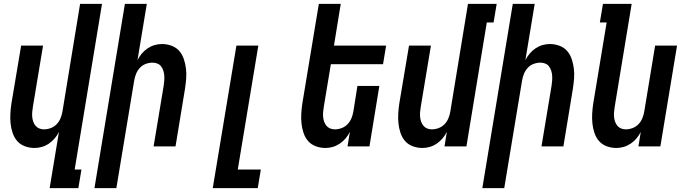

<svg xmlns="http://www.w3.org/2000/svg" viewBox="-20 -755 3540 990"><path d="M236 215 284 -75Q275 -57 262 -41.5Q249 -26 232 -14.5Q215 -3 196 2.5Q177 8 158 8Q132 8 108 -1Q84 -10 68.5 -28Q53 -46 45 -70Q37 -94 34.5 -119Q32 -144 33.5 -170Q35 -196 39 -222L89 -520H202L150 -207Q148 -194 146.5 -180.5Q145 -167 146 -154Q147 -141 151 -129Q155 -117 162.5 -107.5Q170 -98 181.5 -93Q193 -88 206 -88Q224 -88 241.5 -94.5Q259 -101 272 -114.5Q285 -128 292 -145Q299 -162 302 -180L393 -735H506L365 119H400L384 215Z M467 215 624 -735H737L689 -445Q698 -463 711 -478.5Q724 -494 741 -505.5Q758 -517 777 -522.5Q796 -528 815 -528Q841 -528 865 -519Q889 -510 904.5 -492Q920 -474 928 -450Q936 -426 939 -401Q942 -376 940 -350Q938 -324 934 -298L885 0H772L824 -313Q826 -326 827 -339.5Q828 -353 827 -366Q826 -379 822 -391Q818 -403 811 -412.5Q804 -422 792 -427Q780 -432 767 -432Q749 -432 731.5 -425.5Q714 -419 701.5 -405.5Q689 -392 682 -375Q675 -358 672 -340L580 215Z M1077 215 1199 -520H1312L1206 119H1325L1309 215Z M1658 8Q1632 8 1608 -1Q1584 -10 1568.5 -28Q1553 -46 1545 -70Q1537 -94 1534.5 -119Q1532 -144 1533.5 -170Q1535 -196 1539 -222L1624 -735H1737L1702 -520H1971L1955 -424H1686L1650 -207Q1648 -194 1646.5 -180.5Q1645 -167 1646 -154Q1647 -141 1651 -129Q1655 -117 1662.5 -107.5Q1670 -98 1681.5 -93Q1693 -88 1706 -88Q1724 -88 1741.5 -94.5Q1759 -101 1772 -114.5Q1785 -128 1792 -145Q1799 -162 1802 -180L1823 -312H1936L1885 0H1772L1784 -75Q1775 -57 1762 -41.5Q1749 -26 1732 -14.5Q1715 -3 1696 2.5Q1677 8 1658 8Z M2158 8Q2132 8 2108 -1Q2084 -10 2068.5 -28Q2053 -46 2045 -70Q2037 -94 2034.5 -119Q2032 -144 2033.5 -170Q2035 -196 2039 -222L2089 -520H2202L2150 -207Q2148 -194 2146.5 -180.5Q2145 -167 2146 -154Q2147 -141 2151 -129Q2155 -117 2162.5 -107.5Q2170 -98 2181.5 -93Q2193 -88 2206 -88Q2224 -88 2241.5 -94.5Q2259 -101 2272 -114.5Q2285 -128 2292 -145Q2299 -162 2302 -180L2393 -735H2541L2525 -639H2490L2385 0H2272L2284 -75Q2275 -57 2262 -41.5Q2249 -26 2232 -14.5Q2215 -3 2196 2.5Q2177 8 2158 8Z M2467 215 2624 -735H2737L2689 -445Q2698 -463 2711 -478.5Q2724 -494 2741 -505.5Q2758 -517 2777 -522.5Q2796 -528 2815 -528Q2841 -528 2865 -519Q2889 -510 2904.5 -492Q2920 -474 2928 -450Q2936 -426 2939 -401Q2942 -376 2940 -350Q2938 -324 2934 -298L2885 0H2772L2824 -313Q2826 -326 2827 -339.5Q2828 -353 2827 -366Q2826 -379 2822 -391Q2818 -403 2811 -412.5Q2804 -422 2792 -427Q2780 -432 2767 -432Q2749 -432 2731.5 -425.5Q2714 -419 2701.5 -405.5Q2689 -392 2682 -375Q2675 -358 2672 -340L2580 215Z M3158 8Q3132 8 3108 -1Q3084 -10 3068.5 -28Q3053 -46 3045 -70Q3037 -94 3034.5 -119Q3032 -144 3033.5 -170Q3035 -196 3039 -222L3108 -639H3073L3089 -735H3237L3150 -207Q3148 -194 3146.5 -180.5Q3145 -167 3146 -154Q3147 -141 3151 -129Q3155 -117 3162.5 -107.5Q3170 -98 3181.5 -93Q3193 -88 3206 -88Q3224 -88 3241.5 -94.5Q3259 -101 3272 -114.5Q3285 -128 3292 -145Q3299 -162 3302 -180L3358 -520H3471L3385 0H3272L3284 -75Q3275 -57 3262 -41.5Q3249 -26 3232 -14.5Q3215 -3 3196 2.5Q3177 8 3158 8Z"/></svg>

Font: Iosevka Term Curly Oblique
Style: Bold
Weight: 700
Italic angle: -9°
Designer: Belleve Invis
Foundry: Belleve Invis
Version: Version 32.3.0